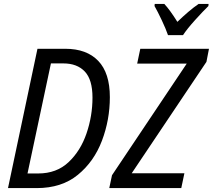

<svg xmlns="http://www.w3.org/2000/svg" viewBox="-20 -964 1091 984"><path d="M21 0H168Q296 0 379 -68Q462 -136 502.5 -243Q543 -350 543 -466Q543 -590 483.5 -652Q424 -714 315 -714H172ZM121 -75 241 -639H305Q375 -639 414.5 -597.5Q454 -556 454 -464Q454 -370 423.5 -280.5Q393 -191 331.5 -133Q270 -75 176 -75ZM540 0 554 -66 937 -638H683L699 -714H1051L1038 -647L655 -76H925L909 0ZM841 -784H918Q938 -815 980.5 -862Q1023 -909 1048 -933L1049 -944H998Q973 -927 945.5 -903.5Q918 -880 889 -852Q851 -913 822 -944H773L772 -933Q788 -905 809 -860.5Q830 -816 841 -784Z"/></svg>

Font: Noto Sans UI SemiCondensed
Style: Italic
Weight: 400
Width: 4
Italic angle: -12°
Designer: Monotype Design Team
Foundry: Monotype Imaging Inc.
Version: Version 1.901